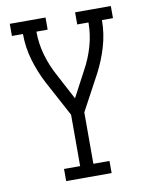

<svg xmlns="http://www.w3.org/2000/svg" viewBox="-83 -581 666 857"><g transform="rotate(-10 250.0 -152.5)"><path d="M147 215V160H220V-73L134 -233Q106 -286 88.5 -345Q71 -404 71 -465H21V-520H183V-465H132Q132 -411 147 -358.5Q162 -306 188 -259L250 -142L312 -259Q338 -306 353 -358.5Q368 -411 368 -465H317V-520H479V-465H429Q429 -404 411.5 -345Q394 -286 366 -233L280 -73V160H353V215Z"/></g></svg>

Font: Iosevka Curly Slab Light
Style: Regular
Weight: 300
Monospace: yes
Designer: Belleve Invis
Foundry: Belleve Invis
Version: Version 22.1.2; ttfautohint (v1.8.4)